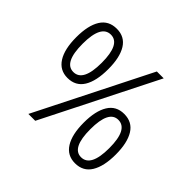

<svg xmlns="http://www.w3.org/2000/svg" viewBox="-156 -805 988 988"><g transform="rotate(45 337.5 -311.0)"><path d="M168 -273Q112 -273 82 -320Q52 -367 52 -454Q52 -539 81 -585.5Q110 -632 169 -632Q227 -632 256 -585.5Q285 -539 285 -454Q285 -367 256 -320Q227 -273 168 -273ZM470 -622H520L207 0H157ZM168 -316Q238 -316 238 -453Q238 -589 169 -589Q99 -589 99 -453Q99 -316 168 -316ZM506 10Q449 10 419.5 -37Q390 -84 390 -170Q390 -255 419 -302Q448 -349 506 -349Q565 -349 594 -302Q623 -255 623 -170Q623 -85 594 -37.5Q565 10 506 10ZM506 -34Q576 -34 576 -170Q576 -306 506 -306Q438 -306 438 -170Q438 -34 506 -34Z"/></g></svg>

Font: Noto Sans Devanagari UI Condensed Light
Style: Regular
Weight: 300
Width: 3
Designer: Jelle Bosma - Monotype Design Team
Foundry: Monotype Imaging Inc.
Version: Version 2.004; ttfautohint (v1.8.4.7-5d5b)